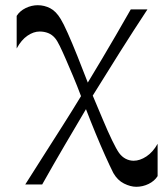

<svg xmlns="http://www.w3.org/2000/svg" viewBox="-20 -525 629 737"><path d="M77 183Q115 123 151 66.5Q187 10 222 -45Q257 -100 291 -156Q276 -196 261 -231.5Q246 -267 233 -297Q220 -327 209.5 -348.5Q199 -370 191 -379Q180 -392 165 -398Q150 -404 132 -404Q109 -404 85.5 -388Q62 -372 44 -339V-464Q56 -483 78.5 -494Q101 -505 125 -505Q150 -505 172.5 -493.5Q195 -482 213 -452Q223 -436 240 -398Q257 -360 277 -310Q297 -260 317 -208Q345 -254 371 -298Q397 -342 424.5 -389Q452 -436 482 -489H546Q492 -407 439 -323Q386 -239 336 -158Q356 -111 375 -65.5Q394 -20 410.5 14Q427 48 437 62Q448 77 462.5 84.5Q477 92 493 92Q517 92 542 75.5Q567 59 585 27V151Q573 170 550.5 181Q528 192 503 192Q481 192 456 179.5Q431 167 415 139Q401 111 383.5 72Q366 33 347 -13Q328 -59 310 -106Q268 -35 227.5 34Q187 103 142 183Z"/></svg>

Font: Ojuju SemiBold
Style: Regular
Weight: 600
Designer: Chisaokwu Joboson, Mirko Velimirovic
Foundry: Udi Foundry
Version: Version 1.000